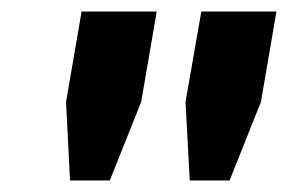

<svg xmlns="http://www.w3.org/2000/svg" viewBox="-20 -707 498 332"><path d="M101.1 -395 94.2 -530.8 121.1 -687H251L224.1 -530.8L169.9 -395ZM308.1 -395 300.8 -530.8 328.1 -687H458L431.2 -530.8L377 -395Z"/></svg>

Font: Archivo Expanded SemiBold
Style: Italic
Weight: 600
Width: 7
Italic angle: -10°
Designer: Hector Gatti
Foundry: Omnibus-Type
Version: Version 2.001